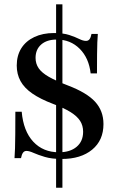

<svg xmlns="http://www.w3.org/2000/svg" viewBox="-20 -738 552 905"><path d="M271 11.3Q223.4 11.3 191.1 1.6Q158.9 -8.1 138.3 -17.3Q117.7 -26.6 104.8 -26.6Q94.4 -26.6 88.3 -18.1Q82.3 -9.7 79 7.3H48.4Q50 -12.1 50.8 -38.7Q51.6 -65.3 52 -106.5Q52.4 -147.6 52.4 -211.3H82.3Q90.3 -120.2 136.7 -70.2Q183.1 -20.2 258.1 -20.2Q310.5 -20.2 341.1 -46Q371.8 -71.8 371.8 -116.9Q371.8 -146 357.7 -168.1Q343.5 -190.3 312.5 -209.7Q281.5 -229 229.8 -248.4Q170.2 -271 132.3 -297.2Q94.4 -323.4 76.6 -356Q58.9 -388.7 58.9 -429Q58.9 -475.8 80.2 -510.1Q101.6 -544.4 141.5 -563.3Q181.5 -582.3 234.7 -582.3Q278.2 -582.3 306.5 -573Q334.7 -563.7 353.2 -554.4Q371.8 -545.2 385.5 -545.2Q396 -545.2 402 -553.2Q408.1 -561.3 411.3 -578.2H441.1Q439.5 -560.5 438.7 -537.9Q437.9 -515.3 437.5 -481Q437.1 -446.8 437.1 -391.9H407.3Q399.2 -464.5 355.6 -508.1Q312.1 -551.6 247.6 -551.6Q200.8 -551.6 174.2 -528.2Q147.6 -504.8 147.6 -465.3Q147.6 -437.9 162.1 -416.5Q176.6 -395.2 209.7 -376.2Q242.7 -357.3 299.2 -335.5Q388.7 -301.6 428.2 -258.5Q467.7 -215.3 467.7 -153.2Q467.7 -76.6 414.5 -32.7Q361.3 11.3 271 11.3ZM244.4 146.8V-717.7H274.2V146.8Z"/></svg>

Font: Playfair 5pt SemiExpanded Light SemiBold
Style: Regular
Weight: 600
Version: Version 2.001;gftools[0.9.30]